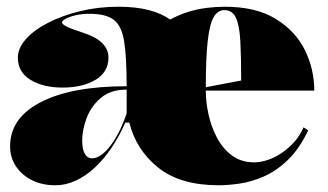

<svg xmlns="http://www.w3.org/2000/svg" viewBox="-20 -535 973 570"><path d="M144 15Q105 15 75 0Q45 -15 27.5 -41Q10 -67 10 -101Q10 -185 101.5 -232Q193 -279 356 -279Q356 -366 348.5 -412.5Q341 -459 317.5 -476.5Q294 -494 246 -494Q222 -494 203.5 -489.5Q185 -485 174.5 -479Q164 -473 164 -469Q164 -463 178 -456Q192 -449 229 -437Q302 -413 302 -364Q302 -321 263.5 -298Q225 -275 166 -275Q108 -275 70.5 -298Q33 -321 33 -364Q33 -392 57 -419Q81 -446 123 -467.5Q165 -489 218.5 -502Q272 -515 331 -515Q384 -515 422 -505Q460 -495 485 -477Q511 -491 538 -499.5Q565 -508 593 -511.5Q621 -515 647 -515Q740 -515 798.5 -479Q857 -443 885 -386.5Q913 -330 913 -266H591V-264Q591 -232 599 -195.5Q607 -159 624 -126.5Q641 -94 668.5 -73.5Q696 -53 735 -53Q753 -53 774.5 -60Q796 -67 816.5 -81Q837 -95 854 -114Q871 -133 881 -157L895 -148Q868 -92 834 -59.5Q800 -27 763 -11Q726 5 691.5 10Q657 15 629 15Q515 15 449.5 -37.5Q384 -90 364 -171H352Q334 -130 311 -96Q288 -62 261 -37Q234 -12 204.5 1.5Q175 15 144 15ZM254 -65Q264 -65 276 -72Q288 -79 301.5 -94.5Q315 -110 329 -135.5Q343 -161 356 -198V-269Q308 -269 279 -244Q250 -219 237 -184Q224 -149 224 -119Q224 -101 227.5 -89Q231 -77 237.5 -71Q244 -65 254 -65ZM591 -276 696 -296Q696 -366 693.5 -412.5Q691 -459 680.5 -482Q670 -505 646 -505Q626 -505 614 -483.5Q602 -462 596.5 -412Q591 -362 591 -276Z"/></svg>

Font: Kalnia Thin
Style: Bold
Weight: 700
Version: Version 1.105